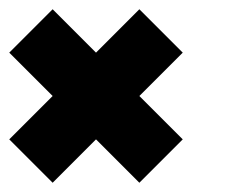

<svg xmlns="http://www.w3.org/2000/svg" viewBox="-20 -895 540 415"><path d="M93.8 -875 187.5 -781.2 281.2 -875 375 -781.2 281.2 -687.5 375 -593.8 281.2 -500 187.5 -593.8 93.8 -500 0 -593.8 93.8 -687.5 0 -781.2Z"/></svg>

Font: CraftyPE
Style: Regular
Weight: 400
Designer: Erek Butcher
Foundry: Haunted Coop
Version: Version 0.018;April 4, 2024;FontCreator 15.0.0.2962 64-bit